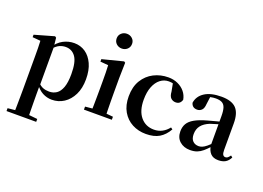

<svg xmlns="http://www.w3.org/2000/svg" viewBox="-142 -1165 2449 1789"><g transform="rotate(20 1082.5 -270.5)"><path d="M36.9 259.3V230.8L146 220.1H225.4L331.1 230.8V259.3ZM109.4 259.3Q110.4 217.3 110.9 174.2Q111.4 131 111.9 89.9Q112.4 48.8 112.4 13.8V-308.7Q112.4 -358.5 111.9 -393Q111.4 -427.5 109.4 -463.8L30.2 -470.7V-495.2L224.2 -550.4L237.2 -540.9L245.8 -460.8L247.1 -455V-75.6L245.4 -63V13Q245.4 47.8 245.9 89.3Q246.4 130.8 246.9 174Q247.4 217.3 248.4 259.3ZM395.1 16.2Q347 16.2 303.7 -6.7Q260.4 -29.6 224.3 -82.3H212.1L230.6 -97.8Q258.5 -67.8 285.5 -57.3Q312.6 -46.7 347.1 -46.7Q387.7 -46.7 419.3 -67.9Q450.8 -89.1 468.9 -138.2Q487 -187.4 487 -270.1Q487 -389.4 450.9 -440.1Q414.8 -490.8 352.6 -490.8Q321.3 -490.8 291.4 -477.5Q261.5 -464.2 224 -421.1L209.1 -437.5H217.5Q255.3 -497.6 306.7 -524.8Q358.1 -551.9 415.6 -551.9Q477.4 -551.9 525.9 -519.1Q574.5 -486.2 603.2 -423.5Q631.9 -360.9 631.9 -271.4Q631.9 -182.3 600 -117.9Q568.1 -53.5 514.7 -18.6Q461.3 16.2 395.1 16.2Z M710.2 0V-29.9L816.8 -40.2H878.8L986.8 -29.9V0ZM780.6 0Q781.6 -25.5 782.3 -67.4Q782.9 -109.4 783.4 -154.8Q783.9 -200.3 783.9 -234.8V-308Q783.9 -358.3 783.3 -394.3Q782.6 -430.4 780.6 -466.2L701.5 -472.9V-497.4L909.1 -550.4L921.8 -541.7L918.4 -387.9V-234.8Q918.4 -200.3 918.9 -154.8Q919.4 -109.4 920.2 -67.4Q921.1 -25.5 922.1 0ZM845.8 -655Q814.6 -655 792 -675.4Q769.5 -695.9 769.5 -728.8Q769.5 -760.3 792 -780.9Q814.6 -801.4 845.8 -801.4Q877.5 -801.4 899.9 -780.9Q922.3 -760.3 922.3 -728.8Q922.3 -695.9 899.9 -675.4Q877.5 -655 845.8 -655Z M1328.1 16.2Q1253.1 16.2 1192.2 -16Q1131.3 -48.3 1095.4 -109.8Q1059.6 -171.4 1059.6 -259.7Q1059.6 -354.7 1099.5 -419.9Q1139.4 -485 1205.1 -518.5Q1270.9 -551.9 1349 -551.9Q1400.5 -551.9 1442.8 -532.5Q1485.2 -513.2 1512.8 -479.5Q1540.4 -445.8 1548 -402.4Q1534.4 -355.6 1489.4 -355.6Q1461.9 -355.6 1442.1 -373.6Q1422.4 -391.6 1419.6 -436.8L1401.8 -530.1L1469.7 -486.3Q1440.8 -503.2 1416.1 -510.6Q1391.4 -518 1364.6 -518Q1318.2 -518 1281.2 -489.4Q1244.1 -460.7 1222.9 -407.1Q1201.7 -353.5 1201.7 -277.6Q1201.7 -168.4 1252 -108Q1302.4 -47.5 1385.2 -47.5Q1429.5 -47.5 1465.8 -66.7Q1502.2 -85.9 1529.9 -121.4L1547.8 -108.4Q1512.1 -45.4 1460.3 -14.6Q1408.5 16.2 1328.1 16.2Z M1766.6 16.2Q1704.2 16.2 1663.8 -19.4Q1623.3 -54.9 1623.3 -117.6Q1623.3 -161.2 1642 -193.6Q1660.7 -226.1 1705.1 -251.5Q1749.6 -277 1825.4 -297.9Q1864.8 -309.4 1914.4 -322Q1964 -334.6 2004 -344.4V-318.9Q1964 -308.9 1924 -297.6Q1883.9 -286.4 1857.1 -276.7Q1803.3 -254.9 1776.1 -220.6Q1748.8 -186.4 1748.8 -135.9Q1748.8 -90.4 1771.1 -67.9Q1793.3 -45.3 1830 -45.3Q1846.3 -45.3 1864.7 -52.6Q1883.1 -59.9 1907.4 -79.7Q1931.8 -99.4 1965.3 -135.5L1980.8 -82.4H1945.7Q1916.6 -50.6 1891.2 -28.7Q1865.7 -6.8 1836.4 4.7Q1807 16.2 1766.6 16.2ZM2046.1 15.2Q1994.6 15.2 1967.9 -14.2Q1941.2 -43.6 1934.9 -94V-96.5V-381.4Q1934.9 -434.7 1924.8 -464.5Q1914.7 -494.3 1891.6 -506.3Q1868.5 -518.3 1830 -518.3Q1804.4 -518.3 1777.3 -512.2Q1750.2 -506.1 1713.8 -491.2L1776.1 -516.3L1765.9 -439.2Q1763.3 -395.9 1744.6 -378Q1725.8 -360.2 1700.3 -360.2Q1651.1 -360.2 1639.2 -406.5Q1648.9 -473.5 1709.4 -512.7Q1769.9 -551.9 1875.1 -551.9Q1975.4 -551.9 2020.7 -505.9Q2066.1 -459.8 2066.1 -356.2V-94.8Q2066.1 -60.3 2074.8 -47Q2083.6 -33.8 2099.7 -33.8Q2111.3 -33.8 2121.3 -40.9Q2131.3 -48.1 2144.7 -67.2L2161.9 -53.4Q2144 -17.5 2116.2 -1.1Q2088.4 15.2 2046.1 15.2Z"/></g></svg>

Font: Noto Serif SC ExtraLight
Style: Regular
Weight: 200
Designer: Ryoko NISHIZUKA 西塚涼子 (kana & ideographs); Frank Grießhammer (Latin, Greek & Cyrillic); Wenlong ZHANG 张文龙 (bopomofo); San
Foundry: Adobe
Version: Version 2.002-H1;hotconv 1.1.0;makeotfexe 2.6.0